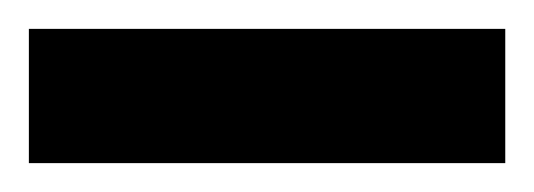

<svg xmlns="http://www.w3.org/2000/svg" viewBox="-20 -708 370 133"><path d="M0 -595V-688H330V-595Z"/></svg>

Font: Saira Thin
Style: Bold
Weight: 700
Version: Version 1.101